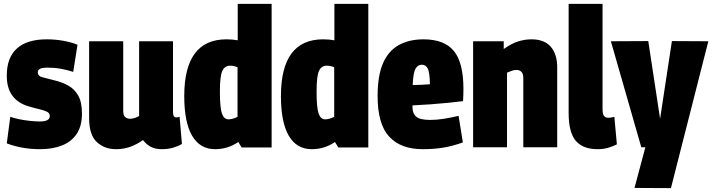

<svg xmlns="http://www.w3.org/2000/svg" viewBox="-20 -760 3680 991"><path d="M15 -20 33 -157Q53 -150 80 -144.5Q107 -139 135.5 -136Q164 -133 186 -133Q237 -133 237 -161Q237 -176 222 -183.5Q207 -191 182.5 -196.5Q158 -202 128 -211Q73 -227 44 -266Q15 -305 15 -370Q15 -463 67.5 -510Q120 -557 221 -557Q265 -557 307 -549.5Q349 -542 380 -529L358 -389Q327 -399 294.5 -405Q262 -411 224 -411Q201 -411 188 -405.5Q175 -400 175 -386Q175 -368 198 -361.5Q221 -355 262 -345Q300 -336 332 -318.5Q364 -301 383.5 -267Q403 -233 403 -174Q403 -109 375.5 -68.5Q348 -28 299.5 -9Q251 10 188 10Q93 10 15 -20Z M579 10Q519 10 479.5 -27Q440 -64 440 -151V-547H616V-188Q616 -165 626 -156Q636 -147 651 -147Q673 -147 698 -161V-547H873V-183Q873 -166 877.5 -160Q882 -154 889 -154Q899 -154 907 -157L919 -17Q901 -6 874.5 2Q848 10 815 10Q780 10 757 -3Q734 -16 718 -37Q687 -15 653 -2.5Q619 10 579 10Z M1227 1 1210 -27Q1156 10 1090 10Q1012 10 971.5 -59.5Q931 -129 931 -264Q931 -557 1149 -557Q1179 -557 1207 -552V-740H1382V1ZM1206 -157V-413Q1196 -417 1186.5 -419Q1177 -421 1168 -421Q1140 -421 1127.5 -394Q1115 -367 1115 -287Q1115 -204 1125.5 -174Q1136 -144 1159 -144Q1180 -144 1206 -157Z M1726 1 1709 -27Q1655 10 1589 10Q1511 10 1470.5 -59.5Q1430 -129 1430 -264Q1430 -557 1648 -557Q1678 -557 1706 -552V-740H1881V1ZM1705 -157V-413Q1695 -417 1685.5 -419Q1676 -421 1667 -421Q1639 -421 1626.5 -394Q1614 -367 1614 -287Q1614 -204 1624.5 -174Q1635 -144 1658 -144Q1679 -144 1705 -157Z M2162 10Q2049 10 1989 -54.5Q1929 -119 1929 -264Q1929 -371 1957.5 -435Q1986 -499 2039.5 -528Q2093 -557 2166 -557Q2273 -557 2322.5 -497Q2372 -437 2372 -300Q2372 -290 2371.5 -271Q2371 -252 2370 -238Q2340 -234 2295 -229.5Q2250 -225 2201 -221.5Q2152 -218 2109 -216Q2109 -213 2109 -207Q2109 -174 2128.5 -157.5Q2148 -141 2201 -141Q2234 -141 2271.5 -147Q2309 -153 2347 -162L2369 -25Q2320 -7 2271 1.5Q2222 10 2162 10ZM2110 -321Q2133 -321 2158.5 -322.5Q2184 -324 2199 -325Q2198 -386 2188 -406Q2178 -426 2157 -426Q2137 -426 2125 -406Q2113 -386 2110 -321Z M2422 0V-547H2580V-507Q2619 -535 2653.5 -546Q2688 -557 2723 -557Q2790 -557 2823 -518.5Q2856 -480 2856 -413V0H2681V-356Q2681 -380 2671 -389.5Q2661 -399 2646 -399Q2634 -399 2622 -395Q2610 -391 2597 -385V0Z M3090 -740V-199Q3090 -170 3098 -161Q3106 -152 3120 -152Q3131 -152 3151 -157L3164 -15Q3147 -6 3121.5 2Q3096 10 3065 10Q2989 10 2952 -33Q2915 -76 2915 -178V-740Z M3255 210 3311 0H3290L3133 -547L3326 -548L3387 -147L3448 -548L3636 -547L3443 211Z"/></svg>

Font: Georama SemiCondensed ExtraBold
Style: Regular
Weight: 800
Width: 4
Designer: Jean-Baptiste Levee
Foundry: Production Type
Version: Version 1.000